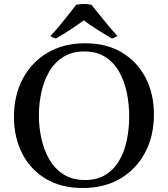

<svg xmlns="http://www.w3.org/2000/svg" viewBox="-20 -928 842 963"><path d="M752 -354Q752 -246 708 -163Q664 -80 584 -32.5Q504 15 395 15Q287 15 210 -31Q133 -77 91.5 -158Q50 -239 50 -342Q50 -449 94 -532.5Q138 -616 218.5 -663.5Q299 -711 407 -711Q514 -711 591 -665Q668 -619 710 -538.5Q752 -458 752 -354ZM628 -344Q628 -405 616 -463Q604 -521 577.5 -568Q551 -615 508 -642.5Q465 -670 403 -670Q340 -670 296.5 -642Q253 -614 226.5 -568Q200 -522 187.5 -465Q175 -408 175 -349Q175 -291 187.5 -233.5Q200 -176 227 -129Q254 -82 298.5 -53.5Q343 -25 406 -25Q468 -25 510.5 -52Q553 -79 579 -124.5Q605 -170 616.5 -227Q628 -284 628 -344ZM400 -826Q369 -803 334 -780Q299 -757 261 -735Q244 -738 233 -748Q254 -769 277.5 -797.5Q301 -826 323.5 -854.5Q346 -883 362 -904Q370 -906 380.5 -907Q391 -908 401 -908Q410 -908 420.5 -907Q431 -906 439 -904Q456 -883 478.5 -854.5Q501 -826 525 -797.5Q549 -769 569 -748Q557 -739 541 -735Q503 -757 467.5 -779.5Q432 -802 400 -826Z"/></svg>

Font: Tiro Devanagari Sanskrit
Style: Regular
Weight: 400
Designer: Devanagari: John Hudson & Fiona Ross. Latin: John Hudson.
Foundry: Tiro Typeworks Ltd.
Version: Version 1.52